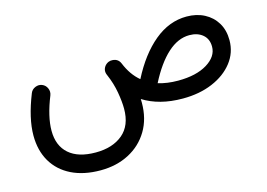

<svg xmlns="http://www.w3.org/2000/svg" viewBox="-86 -513 1324 952"><g transform="rotate(-15 576.0 -37.0)"><path d="M45.9 24.4Q45.9 -63.5 92.8 -181.2Q99.6 -198.7 117.7 -206.3Q135.7 -213.9 152.8 -207Q169.9 -200.2 177.7 -182.6Q185.5 -165 178.7 -147Q138.7 -47.4 138.7 24.4Q138.7 101.6 186.3 143.3Q233.9 185.1 323.2 185.1Q410.2 185.1 462.4 141.4Q514.6 97.7 514.6 11.7Q514.6 -24.9 506.1 -73.5Q497.6 -122.1 477.1 -169.4Q476.6 -170.9 475.6 -172.9Q465.3 -197.3 481.4 -218.3Q489.3 -228 501 -232.9Q510.7 -236.8 521.5 -235.8Q550.3 -233.9 561 -208Q586.4 -145.5 630.4 -108.9Q688.5 -222.7 765.1 -286.1Q841.8 -349.6 931.2 -349.6Q982.4 -349.6 1022.2 -328.9Q1062 -308.1 1084.7 -270.5Q1107.4 -232.9 1107.4 -181.6Q1107.4 -117.7 1068.6 -67.9Q1029.8 -18.1 962.6 10.3Q895.5 38.6 810.1 38.6Q748.5 38.6 698 25.4Q647.5 12.2 606.9 -13.2Q607.4 -3.9 607.4 5.4Q607.4 87.9 570.8 148.9Q534.2 210 470.2 243.4Q406.2 276.9 324.2 276.9Q237.8 276.9 175.3 246.1Q112.8 215.3 79.3 158.4Q45.9 101.6 45.9 24.4ZM920.9 -256.8Q862.3 -256.8 808.6 -208Q754.9 -159.2 708 -67.4Q752.9 -53.2 810.1 -53.2Q903.3 -53.2 959.5 -87.6Q1015.6 -122.1 1015.6 -172.9Q1015.6 -212.4 989.3 -234.6Q962.9 -256.8 920.9 -256.8Z"/></g></svg>

Font: Mikhak-DS1-FD Medium
Style: Regular
Weight: 500
Designer: Amin Abedi
Version: Version 3.2